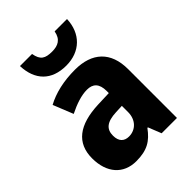

<svg xmlns="http://www.w3.org/2000/svg" viewBox="-224 -888 1010 1010"><g transform="rotate(-45 280.5 -383.5)"><path d="M459 -777H367C358 -726 326 -711 283 -711C232 -711 208 -724 199 -777H109C113 -669 174 -606 283 -606C387 -606 455 -673 459 -777ZM300 -559C215 -559 143 -542 86 -511L131 -399C181 -424 229 -440 270 -440C314 -440 339 -417 339 -361V-346L256 -343C111 -337 34 -280 34 -165C34 -57 93 10 188 10C270 10 311 -16 353 -73H357L386 0H500V-363C500 -492 427 -559 300 -559ZM295 -248 340 -250V-204C340 -146 302 -109 253 -109C218 -109 196 -129 196 -172C196 -220 224 -245 295 -248Z"/></g></svg>

Font: Noto Sans Georgian SemiCondensed ExtraBold
Style: Regular
Weight: 800
Width: 4
Designer: Monotype Design Team, Akaki Razmadze
Foundry: Google LLC
Version: Version 2.005